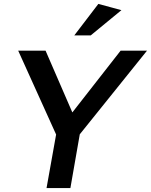

<svg xmlns="http://www.w3.org/2000/svg" viewBox="-20 -962 772 982"><path d="M388 -275 732 -703H597L350 -387L213 -703H73L267 -274L218 0H340ZM360 -781H444L601 -910L483 -942Z"/></svg>

Font: Geom Medium
Style: Italic
Weight: 500
Italic angle: -10°
Version: Version 1.102